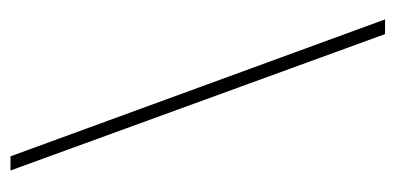

<svg xmlns="http://www.w3.org/2000/svg" viewBox="-214 -540 754 366"><g transform="rotate(-90 163.0 -357.0)"><path d="M48 -714H21L281 0H309Z"/></g></svg>

Font: Noto Sans Thai Looped Condensed Thin
Style: Regular
Weight: 100
Width: 3
Designer: Sasikarn Vongin, Ben Mitchell
Foundry: The Fontpad Ltd
Version: Version 1.001